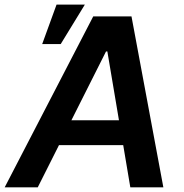

<svg xmlns="http://www.w3.org/2000/svg" viewBox="-41 -797 785 817"><path d="M355.8 -727.3H518.5L654.1 0H513.5L483.3 -179.3H209.9L119.7 0H-21ZM262.8 -285.2H465.2L415.8 -578.1H410.2ZM199.6 -777.3H320L217.3 -609.4H138.5Z"/></svg>

Font: Inter P Semi Bold
Style: Italic
Weight: 600
Italic angle: 9.39999°
Designer: Rasmus Andersson
Foundry: rsms
Version: Version 3.018;git-588b23468